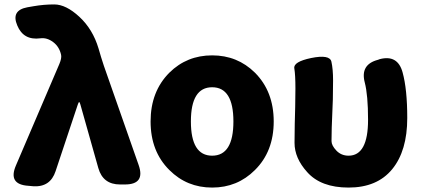

<svg xmlns="http://www.w3.org/2000/svg" viewBox="-20 -833 1906 867"><path d="M231 -60Q207 13 130 8L108 6Q15 0 52 -86L248 -544Q259 -570 256 -585Q248 -622 220 -643Q192 -664 162 -660Q86 -650 58 -718Q29 -786 103 -800L132 -805Q178 -813 225 -813Q278 -813 338.5 -757Q399 -701 425 -614Q436 -575 449 -536L606 -88Q637 0 544 0H522Q445 0 424 -74L343 -361Q340 -372 337.5 -372Q335 -372 331 -360Z M745 -65Q660 -149 660 -284.5Q660 -420 745 -505Q824 -583 938 -583Q1052 -583 1131 -505Q1216 -420 1216 -284.5Q1216 -149 1131 -65Q1052 14 938 14Q824 14 745 -65ZM842 -284.5Q842 -130 938 -130Q1034 -130 1034 -284.5Q1034 -439 938 -439Q842 -439 842 -284.5Z M1554 14Q1429 14 1367 -56Q1310 -119 1310 -188Q1310 -231 1311 -274L1313 -351Q1314 -392 1314 -433Q1314 -495 1309 -524.5Q1304 -554 1385 -571Q1469 -588 1476.5 -554.5Q1484 -521 1484 -470Q1484 -427 1483 -384L1478 -257Q1477 -216 1477 -196Q1477 -176 1499 -153Q1521 -130 1554 -130Q1642 -130 1642 -292Q1642 -404 1627 -461Q1606 -542 1687 -563L1695 -566Q1776 -587 1798 -506Q1819 -430 1819 -300Q1819 -152 1751 -69Q1683 14 1554 14Z"/></svg>

Font: Resource Han Rounded KR Heavy
Style: Regular
Weight: 900
Designer: Cyano Hao (round all glyphs); Ryoko NISHIZUKA 西塚涼子 (kana, bopomofo & ideographs); Paul D. Hunt (Latin, Greek & Cyrillic)
Foundry: Cyano Hao
Version: 0.990